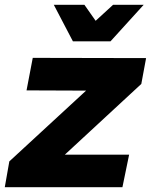

<svg xmlns="http://www.w3.org/2000/svg" viewBox="-38 -783 631 803"><path d="M474 0H-18L1 -108L322 -404L73 -405L99 -541L573 -540L553 -432L233 -136H502ZM424 -610H267L187 -763H315L362 -696L435 -763H563Z"/></svg>

Font: Argentum Novus
Style: Bold Italic
Weight: 700
Designer: Julieta Ulanovsky (font) & Cristiano Sobral (main changes)
Foundry: Julieta Ulanovsky (font) & Cristiano Sobral (main changes)
Version: Version 3.00;November 27, 2020;FontCreator 13.0.0.2655 64-bi